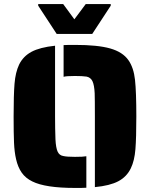

<svg xmlns="http://www.w3.org/2000/svg" viewBox="-20 -917 738 945"><path d="M447 -344Q447 -431 446 -458Q444 -499 435 -517.5Q426 -536 406 -540Q386 -543 349 -543Q306 -543 293 -539V-695Q302 -696 320 -696H349Q461 -696 522.5 -678.5Q584 -661 612 -621Q638 -584 644.5 -524Q651 -464 651 -344Q651 -239 646.5 -182.5Q642 -126 624 -89Q604 -47 562.5 -25Q521 -3 447 4ZM139 -24Q106 -40 87 -67Q68 -94 59 -134Q51 -169 49 -214.5Q47 -260 47 -344Q47 -449 51.5 -505Q56 -561 74 -599Q94 -640 135 -662Q176 -684 251 -692V-344Q251 -285 253 -231Q255 -190 263.5 -171Q272 -152 292 -149Q309 -145 349 -145Q390 -145 405 -148V7Q396 8 378 8H349Q203 8 139 -24ZM168 -889V-897H291L346 -822L402 -897H525V-889L434 -750H259Z"/></svg>

Font: Saira Stencil One
Style: Regular
Weight: 400
Designer: Hector Gatti with collaboration of the Omnibus-Type team
Foundry: Omnibus-Type
Version: Version 1.004